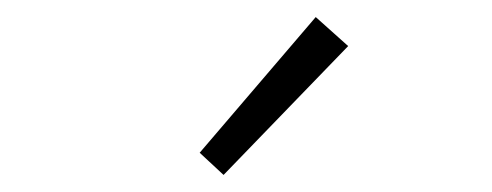

<svg xmlns="http://www.w3.org/2000/svg" viewBox="-20 -779 576 225"><path d="M242 -574 214 -600 350 -759 388 -725Z"/></svg>

Font: Assistant Light
Style: Regular
Weight: 300
Designer: Hebrew By Ben Nathan, Latin by Paul Hunt
Version: Version 2.001;PS 002.001;hotconv 1.0.88;makeotf.lib2.5.64775